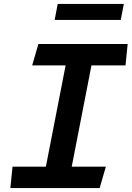

<svg xmlns="http://www.w3.org/2000/svg" viewBox="-20 -953 667 973"><path d="M32.5 0H485L516.5 -108.5H343.5L443.5 -621.5H616L627 -730H174.5L143 -621.5H312.5L212.5 -108.5H43.5ZM257 -852H592L607.5 -933H272.5Z"/></svg>

Font: Monaspace Krypton SemiBold
Style: Italic
Weight: 600
Italic angle: -11°
Designer: Riley Cran & the Lettermatic Team
Foundry: Lettermatic
Version: Version 1.101 (Monaspace Krypton)